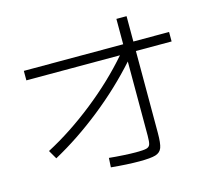

<svg xmlns="http://www.w3.org/2000/svg" viewBox="-110 -909 1158 1050"><g transform="rotate(-15 469.0 -383.5)"><path d="M601.1 -579.1H71.3V-632.8H633.8V-776.4H691.4V-632.8H893.6V-579.1H691.4V-115.2Q691.4 -56.6 682.4 -32.2Q673.3 -7.8 646 0.5Q618.7 8.8 553.7 8.8Q485.8 8.8 394.5 0L397.5 -52.7Q435.1 -48.8 477.5 -46.4Q520 -43.9 548.8 -43.9Q591.3 -43.9 607.7 -48.1Q624 -52.2 628.9 -65.9Q633.8 -79.6 633.8 -115.2V-535.2Q525.9 -414.1 391.8 -307.4Q257.8 -200.7 119.1 -125L90.8 -173.8Q226.6 -245.1 362.1 -352.3Q497.6 -459.5 601.1 -579.1Z"/></g></svg>

Font: Pretendard Light
Style: Regular
Weight: 300
Designer: Base glyphs from Inter by Rasmus Andersson; Hangeul glyphs from Noto Sans CJK(Source Han Sans) by Jang Soo-young and Kan
Foundry: Kil Hyung-jin
Version: Version 1.309